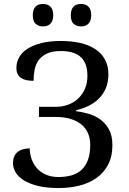

<svg xmlns="http://www.w3.org/2000/svg" viewBox="-20 -929 643 960"><path d="M272.9 -43.9Q308.1 -43.9 337.4 -52.2Q366.7 -60.5 387.5 -79.6Q408.2 -98.6 419.7 -129.4Q431.2 -160.2 431.2 -205.1Q431.2 -236.3 420.2 -262.2Q409.2 -288.1 387.5 -306.2Q365.7 -324.2 333.7 -334.2Q301.8 -344.2 259.8 -344.2H174.8V-395H259.8Q293 -395 321.5 -405.8Q350.1 -416.5 371.3 -436.8Q392.6 -457 404.8 -485.6Q417 -514.2 417 -549.8Q417 -579.1 409.7 -602.1Q402.3 -625 386.5 -641.1Q370.6 -657.2 345.2 -665.5Q319.8 -673.8 284.2 -673.8Q242.2 -673.8 215.6 -661.6Q189 -649.4 173.8 -628.9Q158.7 -608.4 153.3 -581.5Q147.9 -554.7 147.9 -524.9Q129.9 -524.9 114.3 -527.8Q98.6 -530.8 86.9 -538.3Q75.2 -545.9 68.6 -558.3Q62 -570.8 62 -589.8Q62 -618.7 76.2 -643.3Q90.3 -668 118.4 -685.8Q146.5 -703.6 188 -713.9Q229.5 -724.1 284.2 -724.1Q336.4 -724.1 380.1 -714.4Q423.8 -704.6 455.3 -684.1Q486.8 -663.6 504.4 -632.1Q522 -600.6 522 -557.1Q522 -518.1 509.3 -488.3Q496.6 -458.5 474.9 -436.5Q453.1 -414.6 423.8 -400.1Q394.5 -385.7 360.8 -377.9V-373Q388.7 -369.6 420.4 -360.8Q452.1 -352.1 479.2 -333.3Q506.3 -314.5 524.2 -283.2Q542 -252 542 -204.1Q542 -146 520.3 -105.2Q498.5 -64.5 461.7 -38.6Q424.8 -12.7 376.2 -0.7Q327.6 11.2 273.9 11.2Q210.4 11.2 166.7 -0.2Q123 -11.7 95.9 -29.5Q68.8 -47.4 56.9 -69.3Q44.9 -91.3 44.9 -112.8Q44.9 -149.9 67.4 -168.5Q89.8 -187 128.9 -187Q128.9 -160.6 137.5 -135Q146 -109.4 163.6 -89.1Q181.2 -68.8 208.3 -56.4Q235.4 -43.9 272.9 -43.9ZM144 -853Q144 -868.7 147.9 -879.4Q151.9 -890.1 158.7 -896.7Q165.5 -903.3 174.8 -906.2Q184.1 -909.2 194.8 -909.2Q205.6 -909.2 214.8 -906.2Q224.1 -903.3 231.2 -896.7Q238.3 -890.1 242.2 -879.4Q246.1 -868.7 246.1 -853Q246.1 -837.9 242.2 -827.1Q238.3 -816.4 231.2 -809.6Q224.1 -802.7 214.8 -799.8Q205.6 -796.9 194.8 -796.9Q172.9 -796.9 158.4 -809.6Q144 -822.3 144 -853ZM334 -853Q334 -868.7 337.9 -879.4Q341.8 -890.1 348.6 -896.7Q355.5 -903.3 364.7 -906.2Q374 -909.2 384.8 -909.2Q395.5 -909.2 404.8 -906.2Q414.1 -903.3 421.1 -896.7Q428.2 -890.1 432.1 -879.4Q436 -868.7 436 -853Q436 -837.9 432.1 -827.1Q428.2 -816.4 421.1 -809.6Q414.1 -802.7 404.8 -799.8Q395.5 -796.9 384.8 -796.9Q362.8 -796.9 348.4 -809.6Q334 -822.3 334 -853Z"/></svg>

Font: Noto Serif
Style: Regular
Weight: 400
Designer: Monotype Design team
Foundry: Monotype Imaging Inc.
Version: Version 1.02